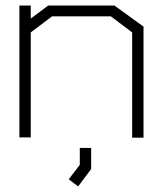

<svg xmlns="http://www.w3.org/2000/svg" viewBox="-20 -497 578 693"><path d="M457 0V-380L380 -438H168L91 -380V-1H50V-477H91V-430L154 -477H393L498 -401V0ZM228 150 268 98V37H309V113L262 176Z"/></svg>

Font: Turret Road Light
Style: Regular
Weight: 300
Designer: Noponies
Foundry: Noponies
Version: Version 1.001; ttfautohint (v1.8)